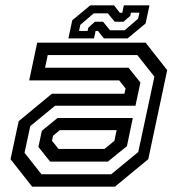

<svg xmlns="http://www.w3.org/2000/svg" viewBox="-20 -700 666 720"><path d="M100.5 0 19.5 -103 50 -245.5 174.5 -348.5H446.5L451 -368L427 -398.5H89.5L119.5 -540H526L607 -437L536 -103L411 0ZM168 -94 124 -149 137 -209.5 195.5 -257.5H478L456 -152L384.5 -94ZM135.5 -46.5H397L498.5 -130L559 -412.5L495 -493.5H159L149 -446H462L506.5 -390.5L488 -303.5H186.5L93.5 -227L72 -127ZM199.5 -141.5H372L409 -172L417.5 -212H204.5L179 -191L175 -172ZM236.5 -556 251 -624 318.5 -680H407.5L429.5 -652H438.5L444.5 -680H540.5L526 -612L458.5 -556H369.5L347.5 -584H338.5L332.5 -556ZM276.5 -584H308.5L311 -596L336 -618.5H366.5L392.5 -586.5H447.5L498 -630L503 -652.5H471L468.5 -640.5L443 -618.5H410L384.5 -650H331.5L281 -606.5Z"/></svg>

Font: Tourney Medium
Style: Italic
Weight: 500
Italic angle: -12°
Version: Version 1.015